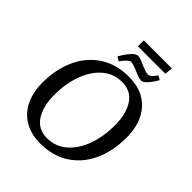

<svg xmlns="http://www.w3.org/2000/svg" viewBox="-263 -1115 1283 1283"><g transform="rotate(45 379.0 -473.5)"><path d="M62 -284Q62 -409 107 -508Q152 -607 238 -663.5Q324 -720 442 -720Q576 -720 648 -638.5Q720 -557 720 -420Q720 -295 675.5 -196.5Q631 -98 545 -41.5Q459 15 340 15Q251 15 188.5 -22.5Q126 -60 94 -127.5Q62 -195 62 -284ZM607 -422Q607 -531 564 -597Q521 -663 437 -663Q355 -663 296 -610.5Q237 -558 206.5 -471Q176 -384 176 -282Q176 -174 219 -108Q262 -42 346 -42Q427 -42 486.5 -94.5Q546 -147 576.5 -233.5Q607 -320 607 -422ZM388 -862Q409 -862 453 -841Q479 -830 494 -825Q509 -820 522 -820Q534 -820 546 -830Q558 -840 566 -851.5Q574 -863 576 -866L605 -849Q601 -842 587.5 -820.5Q574 -799 554.5 -779Q535 -759 518 -759Q505 -759 487.5 -765Q470 -771 452 -779Q408 -800 385 -800Q373 -800 359 -787.5Q345 -775 335 -761.5Q325 -748 322 -744L293 -762Q297 -770 312.5 -794Q328 -818 349 -840Q370 -862 388 -862ZM342 -962H607L601 -906H342Z"/></g></svg>

Font: Andada Pro Medium
Style: Italic
Weight: 500
Italic angle: -7°
Designer: Carolina Giovagnoli
Foundry: Huerta Tipografica
Version: Version 3.005; ttfautohint (v1.8.4)